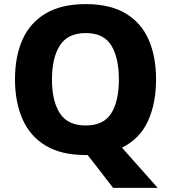

<svg xmlns="http://www.w3.org/2000/svg" viewBox="-20 -745 834 935"><path d="M740 -358Q740 -242 700.5 -155.5Q661 -69 574 -26L748 170H531L407 10Q405 10 401.5 10Q398 10 397 10Q278 10 202 -36Q126 -82 89.5 -165Q53 -248 53 -359Q53 -470 89.5 -552Q126 -634 202.5 -679.5Q279 -725 398 -725Q516 -725 592 -679.5Q668 -634 704 -551.5Q740 -469 740 -358ZM233 -358Q233 -253 271.5 -193.5Q310 -134 397 -134Q485 -134 522 -193.5Q559 -253 559 -358Q559 -463 522 -523.5Q485 -584 398 -584Q310 -584 271.5 -523.5Q233 -463 233 -358Z"/></svg>

Font: Noto Sans Cherokee ExtraBold
Style: Regular
Weight: 800
Designer: Monotype Design Team
Foundry: Monotype Imaging Inc.
Version: Version 2.001; ttfautohint (v1.8.4.7-5d5b)